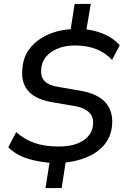

<svg xmlns="http://www.w3.org/2000/svg" viewBox="-20 -840 640 975"><path d="M211 115 234 -30 254 -12Q186 -15 125 -33Q64 -51 22 -92L62 -169Q105 -131 157 -113.5Q209 -96 278 -96Q331 -96 368.5 -109.5Q406 -123 427 -147Q448 -171 452 -201Q456 -232 445 -252.5Q434 -273 408.5 -286Q383 -299 343 -304L245 -321Q191 -330 154.5 -352Q118 -374 102.5 -412Q87 -450 95 -504Q102 -560 137 -601Q172 -642 228 -666Q284 -690 354 -693L337 -679L359 -820H441L417 -678L402 -692Q455 -689 505.5 -668Q556 -647 588 -610L549 -536Q514 -573 467.5 -591Q421 -609 362 -609Q290 -609 243 -577.5Q196 -546 190 -496Q184 -451 206.5 -428Q229 -405 286 -397L384 -380Q477 -365 517.5 -317.5Q558 -270 548 -194Q541 -140 506.5 -101Q472 -62 417 -40Q362 -18 295 -13L316 -31L293 115Z"/></svg>

Font: Nunito Sans 7pt Medium
Style: Italic
Weight: 500
Italic angle: -9°
Designer: Vernon Adams
Foundry: Vernon Adams
Version: Version 3.101;gftools[0.9.27]